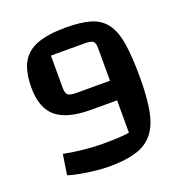

<svg xmlns="http://www.w3.org/2000/svg" viewBox="-120 -744 817 864"><g transform="rotate(-20 288.0 -312.5)"><path d="M182 -544V-389Q182 -364 192 -355.5Q202 -347 232 -347H393V-502Q393 -528 383.5 -536Q374 -544 343 -544ZM50 -437Q50 -512 73.5 -556Q97 -600 149 -620Q201 -640 288 -640Q360 -640 406 -626Q452 -612 478.5 -576Q505 -540 515 -476.5Q525 -413 525 -314Q525 -217 512.5 -153.5Q500 -90 469.5 -53Q439 -16 387.5 -0.5Q336 15 258 15Q232 15 194 11Q156 7 121 0.5Q86 -6 66 -13L81 -110Q120 -102 172 -96.5Q224 -91 265 -91Q308 -91 344 -93Q380 -95 393 -98V-253H269Q154 -253 102 -297Q50 -341 50 -437Z"/></g></svg>

Font: Changa Medium
Style: Regular
Weight: 500
Designer: Eduardo Rodriguez Tunni
Foundry: Eduardo Rodriguez Tunni
Version: Version 3.003